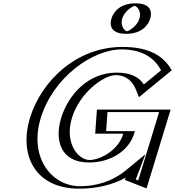

<svg xmlns="http://www.w3.org/2000/svg" viewBox="-20 -1123 1056 1158"><path d="M984.2 -462H589.2L578.9 -317H748.9C718 -216 611.3 -158 521.3 -158C405.3 -158 346.2 -272 389 -412C432.7 -555 561.8 -670 677.8 -670C750.8 -670 805 -641 829.4 -564L993.7 -699C948.3 -786 863.8 -840 718.8 -840C486.8 -840 258.4 -649 186 -412C113.8 -176 235.4 15 457.4 15C576.9 15 687.6 -18.3 779.2 -93.8L756.4 -34L843 0ZM797.2 -1103C848.2 -1103 876.7 -1062 861.1 -1011C845.5 -960 792 -919 741 -919C690 -919 661.5 -960 677.1 -1011C692.7 -1062 746.2 -1103 797.2 -1103ZM964.7 -447 834.5 -21.2 775.4 -44.3 810.4 -136.2 771.2 -103.9C684.4 -32.4 578.9 0 462 0C249 0 131.1 -183.5 201 -412C271.2 -641.8 491.3 -825 714.2 -825C849.8 -825 928.8 -777 973.8 -699.3L838.7 -588.3C810.4 -657.7 754.3 -685 682.4 -685C555.6 -685 419.4 -560.6 374 -412C329.4 -266.2 390 -143 516.7 -143C612.2 -143 729.8 -205.4 763.9 -317L768.5 -332H595.4L603.6 -447ZM792.6 -1088C835.4 -1088 859.2 -1053.7 846.1 -1011C833 -968.3 788.3 -934 745.6 -934C702.8 -934 679 -968.3 692.1 -1011C705.2 -1053.7 749.9 -1088 792.6 -1088ZM964.7 -447H603.6L595.4 -332H768.5L763.9 -317C729.8 -205.4 612.2 -143 516.7 -143C390 -143 329.4 -266.2 374 -412C419.4 -560.6 555.6 -685 682.4 -685C754.3 -685 810.4 -657.7 838.7 -588.3L973.8 -699.3C928.8 -777 849.8 -825 714.2 -825C491.3 -825 271.2 -641.8 201 -412C131.1 -183.5 249 0 462 0C578.9 0 684.4 -32.4 771.2 -103.9L810.4 -136.2L775.4 -44.3L834.5 -21.2ZM792.6 -1088C749.9 -1088 705.2 -1053.7 692.1 -1011C679 -968.3 702.8 -934 745.6 -934C788.3 -934 833 -968.3 846.1 -1011C859.2 -1053.7 835.4 -1088 792.6 -1088ZM984.2 -462 843 0 756.4 -34 779.2 -93.8C687.6 -18.3 576.9 15 457.4 15C235.4 15 113.8 -176 186 -412C258.4 -649 486.8 -840 718.8 -840C858.2 -840 941.3 -790 988.1 -709.3L993.9 -699.2L830 -564.5L823.8 -579.6C797.1 -645.1 745.6 -670 677.8 -670C561.8 -670 432.7 -555 389 -412C346.2 -272 405.3 -158 521.3 -158C611.3 -158 718 -216 748.9 -317H578.9L589.2 -462ZM797.2 -1103C746.2 -1103 692.7 -1062 677.1 -1011C661.5 -960 690 -919 741 -919C792 -919 845.5 -960 861.1 -1011C876.7 -1062 848.2 -1103 797.2 -1103ZM939.7 -447 813.6 -34.6 798.8 -40.3 856.9 -192.7 742.8 -98.6C653.9 -25.4 557 0 462 0C292.8 0 152.6 -171.9 226 -412C299.7 -653.2 534.9 -825 714.2 -825C825.8 -825 905.9 -782.9 951.7 -699.2L847.8 -613.8C817.6 -659.4 765.9 -685 682.4 -685C510.6 -685 391 -549.6 349 -412C307.8 -277.3 345.1 -143 516.7 -143C652.4 -143 758.4 -217.3 788.9 -317L793.5 -332H620.1L628.3 -447ZM792.6 -1087.8C807.8 -1084 834.2 -1053.7 821.1 -1011C807.9 -968 762.6 -937.9 745.6 -934.2C730.3 -938 704 -968.3 717.1 -1011C730.2 -1054 775.6 -1084.1 792.6 -1087.8ZM1009.2 -462H564.5L554.2 -317H723.9C689.4 -204.1 571 -158 521.3 -158C450.1 -158 367.8 -260.9 414 -412C461.1 -566.1 606.7 -670 677.8 -670C717 -670 770.5 -653.9 798.9 -584.4L818.3 -536.8L1016 -699.3C969.5 -779.6 889 -840 718.8 -840C443.3 -840 229.9 -637.6 161 -412C92.3 -187.6 191.7 15 457.4 15C563.9 15 661.2 -8.9 738.2 -51.7L733 -38L863.9 13.4ZM797.2 -1103C703.2 -1103 664.1 -1050.3 652.1 -1011C640.1 -971.7 646.9 -919 741 -919C835 -919 874.1 -971.7 886.1 -1011C898.1 -1050.3 891.3 -1103 797.2 -1103Z"/></svg>

Font: Hussar Outliner
Style: Obl
Weight: 700
Foundry: Cannot Into Space Fonts
Version: Version 0.92